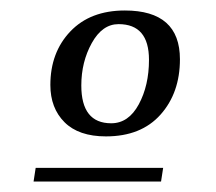

<svg xmlns="http://www.w3.org/2000/svg" viewBox="-20 -475 411 366"><path d="M48 -155H291L287 -129H44ZM206 -429Q175 -429 155 -393Q135 -357 135 -312Q135 -240 192 -240Q225 -240 244.5 -276Q264 -312 264 -361Q264 -429 206 -429ZM182 -215Q130 -215 103 -242Q76 -269 76 -313Q76 -375 114 -415Q152 -455 218 -455Q323 -455 323 -362Q323 -298 286 -256.5Q249 -215 182 -215Z"/></svg>

Font: Judson
Style: Italic
Weight: 400
Italic angle: -9.5°
Version: Version 20110429